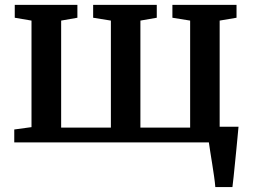

<svg xmlns="http://www.w3.org/2000/svg" viewBox="-20 -574 1020 774"><path d="M848 180Q846.5 161 843 136.8Q839.5 112.5 835.5 87.2Q831.5 62 827.8 39Q824 16 822 0L779 -63H941.5Q940 -45 937.5 -20.2Q935 4.5 932.5 32Q930 59.5 927 86.8Q924 114 921.8 138.2Q919.5 162.5 917 180ZM37.5 0V-52L107 -61.5V-491L39.5 -502.5V-554.5H292V-502.5L226.5 -491V-59.5H427V-491L355.5 -502.5V-554.5H612V-502.5L546 -491V-59.5H746.5V-491L675 -502.5V-554.5H933.5V-502.5L865.5 -491V-61.5L935 -52V0Z"/></svg>

Font: Merriweather 20pt SemiBold
Style: Regular
Weight: 600
Version: Version 2.100